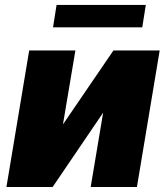

<svg xmlns="http://www.w3.org/2000/svg" viewBox="-20 -747 662 767"><path d="M231.5 -250 433.2 -545.5H617.9L527 0H342.3L392 -296.9L190.3 0H5.7L96.6 -545.5H281.2ZM562.5 -727.3 548.3 -637.8H191.8L206 -727.3Z"/></svg>

Font: Karasuma Gothic
Style: Italic
Weight: 900
Italic angle: -9.39999°
Designer: Rasmus Andersson / Ryoko Nishizuka
Foundry: Genbu
Version: Version 1.00